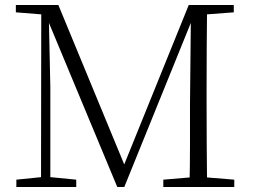

<svg xmlns="http://www.w3.org/2000/svg" viewBox="-20 -743 1005 763"><path d="M45 0V-29L153 -40H171L283 -29V0ZM43 -694V-723H175V-684H168ZM143 0 144 -723H173L180 -398V0ZM446 0 157 -694H152V-723H212L483 -67H463L469 -78L730 -723H764V-694H756L746 -671L474 0ZM629 0V-29L759 -40H777L911 -29V0ZM733 0Q735 -83 735 -165Q735 -247 735 -325L739 -723H803Q802 -641 801.5 -557.5Q801 -474 801 -390V-333Q801 -249 801.5 -166Q802 -83 803 0ZM768 -684V-723H909V-694L777 -684Z"/></svg>

Font: Source Han Serif JP VF
Style: Regular
Weight: 250
Designer: Ryoko NISHIZUKA 西塚涼子 (kana & ideographs); Frank Grießhammer (Latin, Greek & Cyrillic); Wenlong ZHANG 张文龙 (bopomofo); San
Foundry: Adobe
Version: Version 2.001;hotconv 1.1.0;makeotfexe 2.6.0